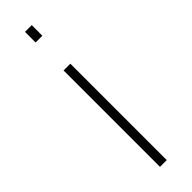

<svg xmlns="http://www.w3.org/2000/svg" viewBox="-244 -702 704 704"><g transform="rotate(-45 107.5 -350.0)"><path d="M90 0V-500H125V0ZM90 -645V-700H125V-645Z"/></g></svg>

Font: TitilliumText22L Th
Style: Thin
Weight: 100
Designer: Campivisivi
Foundry: Campivisivi
Version: 1.000